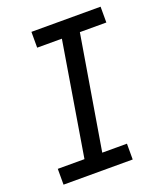

<svg xmlns="http://www.w3.org/2000/svg" viewBox="-136 -824 772 913"><g transform="rotate(-20 250.0 -367.5)"><path d="M27 0V-80H162L257 -655H132V-735H482V-655H348L252 -80H377V0Z"/></g></svg>

Font: Iosevka Slab Medium
Style: Italic
Weight: 500
Italic angle: -9°
Monospace: yes
Designer: Belleve Invis
Foundry: Belleve Invis
Version: Version 11.1.0; ttfautohint (v1.8.3)